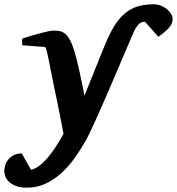

<svg xmlns="http://www.w3.org/2000/svg" viewBox="-100 -642 821 891"><path d="M701.2 -554.2Q701.2 -532.2 683.8 -512.7Q666.5 -493.2 634.8 -471.2L573.2 -541Q557.6 -541 547.4 -532.7Q537.1 -524.4 528.3 -508.5Q519.5 -492.7 510.3 -469.7Q501 -446.8 487.8 -417Q443.8 -314 406.2 -226.1Q390.1 -188.5 373.5 -150.9Q356.9 -113.3 342 -80.8Q327.1 -48.3 315.2 -23.2Q303.2 2 295.9 14.2Q271 57.6 242.4 96.7Q213.9 135.7 180.4 165Q147 194.3 108.4 211.7Q69.8 229 24.9 229Q-5.4 229 -25.6 221.2Q-45.9 213.4 -58.1 201.7Q-70.3 189.9 -75.2 176.8Q-80.1 163.6 -80.1 152.8Q-80.1 140.6 -76.2 126.5Q-72.3 112.3 -63 99.9Q-53.7 87.4 -38.1 79.1Q-22.5 70.8 1 69.8L43.9 146Q110.4 131.8 194.8 -21Q193.8 -26.9 189.9 -46.9Q186 -66.9 180.4 -95.7Q174.8 -124.5 167.7 -159.4Q160.6 -194.3 152.8 -230Q145.5 -264.2 138.9 -298.8Q132.3 -333.5 126.7 -361.3Q121.1 -389.2 116.7 -406.5Q112.3 -423.8 108.9 -423.8L2.9 -432.1V-462.9Q8.8 -464.8 20.3 -468.5Q31.7 -472.2 45.9 -476.3Q60.1 -480.5 75.4 -484.6Q90.8 -488.8 104.5 -492.2Q118.2 -495.6 129.2 -497.8Q140.1 -500 145 -500Q161.6 -500 175.5 -497.8Q189.5 -495.6 201.7 -485.8Q213.9 -476.1 224.6 -456.5Q235.4 -437 246.1 -401.9Q251 -384.8 256.8 -361.6Q262.7 -338.4 268.6 -311.8Q274.4 -285.2 280.3 -256.3Q286.1 -227.5 292 -198.2Q297.4 -211.9 304.4 -229.2Q311.5 -246.6 319.1 -265.4Q326.7 -284.2 334.5 -303.7Q342.3 -323.2 349.6 -341.3Q366.7 -383.8 384.8 -428.2Q406.2 -481.4 428.5 -518.3Q450.7 -555.2 477.3 -578.1Q503.9 -601.1 537.1 -611.6Q570.3 -622.1 613.8 -622.1Q631.3 -622.1 647 -615.7Q662.6 -609.4 674.8 -599.4Q687 -589.4 694.1 -577.4Q701.2 -565.4 701.2 -554.2Z"/></svg>

Font: Charis SIL Phon
Style: Bold Italic
Weight: 700
Italic angle: -11°
Foundry: SIL International
Version: Version 5.000